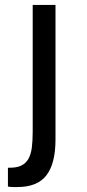

<svg xmlns="http://www.w3.org/2000/svg" viewBox="-20 -545 352 775"><path d="M112 -525H204V18Q204 115 167.5 162.5Q131 210 50 210Q42 210 32.5 210Q23 210 12 208V132Q45 133 64.5 124Q84 115 94.5 96.5Q105 78 108.5 50.5Q112 23 112 -15Z"/></svg>

Font: PT Sans Caption
Style: Regular
Weight: 400
Designer: A.Korolkova, O.Umpeleva, V.Yefimov
Foundry: ParaType Ltd
Version: Version 2.004W OFL